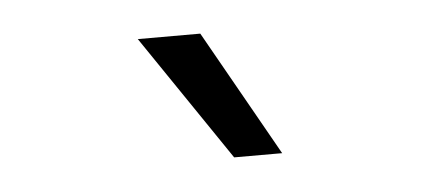

<svg xmlns="http://www.w3.org/2000/svg" viewBox="-28 -827 553 251"><g transform="rotate(-5 248.5 -701.5)"><path d="M241 -784 334 -619H271L159 -784Z"/></g></svg>

Font: Sinter Normal
Style: Regular
Weight: 350
Foundry: Adobe & rsms
Version: Version 1.000